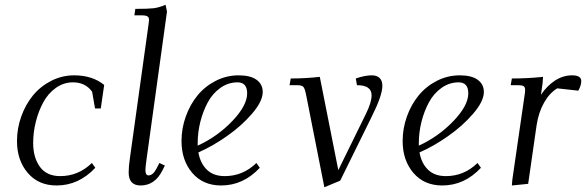

<svg xmlns="http://www.w3.org/2000/svg" viewBox="-20 -766 2442 800"><path d="M50.8 -178.2Q50.8 -231 68.6 -280.8Q86.4 -330.6 117.4 -368.4Q148.4 -406.2 193.4 -429.2Q238.3 -452.1 289.1 -452.1Q364.7 -452.1 414.1 -412.1L399.9 -314H376L363.8 -383.8Q335.9 -422.9 284.2 -422.9Q245.1 -422.9 212.6 -399.7Q180.2 -376.5 160.2 -339.4Q140.1 -302.2 129.2 -258.3Q118.2 -214.4 118.2 -169.9Q118.2 -109.9 146.2 -71Q174.3 -32.2 231 -32.2Q306.6 -32.2 362.8 -86.9L377 -66.9Q308.1 6.8 215.8 6.8Q140.1 6.8 95.5 -45.7Q50.8 -98.1 50.8 -178.2Z M516.1 -47.9Q516.1 -71.8 521 -105L598.6 -662.1Q601.1 -681.6 601.1 -683.1Q601.1 -693.4 594.2 -697.8Q587.4 -702.1 569.8 -702.1H540L543.9 -729Q597.7 -729 620.1 -731.7Q642.6 -734.4 669.9 -746.1L675.8 -717.8L590.8 -104Q585.9 -68.8 585.9 -58.1Q585.9 -35.2 598.6 -35.2Q617.7 -35.2 632.8 -64.9L644 -86.9L667 -76.2L655.8 -54.2Q624.5 6.8 565.9 6.8Q516.1 6.8 516.1 -47.9Z M736.3 -178.2Q736.3 -231 754.2 -280.8Q772 -330.6 803 -368.4Q834 -406.2 878.9 -429.2Q923.8 -452.1 974.6 -452.1Q1023.9 -452.1 1049.3 -433.3Q1074.7 -414.6 1074.7 -382.8Q1074.7 -344.2 1030.8 -293Q986.8 -241.7 925.8 -199Q864.7 -156.2 806.6 -130.9Q814.5 -85.9 841.8 -59.1Q869.1 -32.2 916.5 -32.2Q992.2 -32.2 1048.3 -86.9L1062.5 -66.9Q993.7 6.8 901.4 6.8Q825.7 6.8 781 -45.7Q736.3 -98.1 736.3 -178.2ZM803.7 -159.2Q885.3 -196.3 947.5 -261.2Q1009.8 -326.2 1009.8 -377Q1009.8 -422.9 969.7 -422.9Q930.7 -422.9 898.2 -399.7Q865.7 -376.5 845.7 -339.4Q825.7 -302.2 814.7 -258.3Q803.7 -214.4 803.7 -169.9Z M1186.5 -411.1 1191.4 -439Q1252.4 -439 1312.5 -445.8L1389.6 -57.1L1504.4 -291Q1528.3 -338.9 1528.3 -369.1Q1528.3 -411.1 1467.3 -411.1L1462.4 -439Q1500 -452.1 1529.3 -452.1Q1549.8 -452.1 1561.5 -441.2Q1573.2 -430.2 1573.2 -408.2Q1573.2 -368.2 1528.3 -278.8L1397.5 -13.2L1331.5 14.2L1255.4 -371.1Q1250.5 -396 1244.4 -403.6Q1238.3 -411.1 1217.3 -411.1Z M1657.7 -178.2Q1657.7 -231 1675.5 -280.8Q1693.4 -330.6 1724.4 -368.4Q1755.4 -406.2 1800.3 -429.2Q1845.2 -452.1 1896 -452.1Q1945.3 -452.1 1970.7 -433.3Q1996.1 -414.6 1996.1 -382.8Q1996.1 -344.2 1952.1 -293Q1908.2 -241.7 1847.2 -199Q1786.1 -156.2 1728 -130.9Q1735.8 -85.9 1763.2 -59.1Q1790.5 -32.2 1837.9 -32.2Q1913.6 -32.2 1969.7 -86.9L1983.9 -66.9Q1915 6.8 1822.8 6.8Q1747.1 6.8 1702.4 -45.7Q1657.7 -98.1 1657.7 -178.2ZM1725.1 -159.2Q1806.6 -196.3 1868.9 -261.2Q1931.2 -326.2 1931.2 -377Q1931.2 -422.9 1891.1 -422.9Q1852.1 -422.9 1819.6 -399.7Q1787.1 -376.5 1767.1 -339.4Q1747.1 -302.2 1736.1 -258.3Q1725.1 -214.4 1725.1 -169.9Z M2107.9 -411.1 2112.8 -439Q2179.7 -439 2242.7 -445.8L2240.7 -418L2233.9 -371.1Q2259.3 -408.7 2292.7 -430.4Q2326.2 -452.1 2363.8 -452.1Q2401.9 -452.1 2401.9 -428.2Q2401.9 -410.2 2389.6 -388.2L2301.8 -397.9Q2270 -378.9 2247.1 -338.6Q2224.1 -298.3 2215.8 -244.1L2180.7 0L2112.8 6.8L2114.7 -17.1L2165 -363.8Q2168 -380.9 2168 -391.1Q2168 -402.8 2161.6 -407Q2155.3 -411.1 2137.7 -411.1Z"/></svg>

Font: Dihjauti S
Style: Italic
Weight: 400
Italic angle: -9°
Designer: T. Christopher White
Version: Version 3.0.0